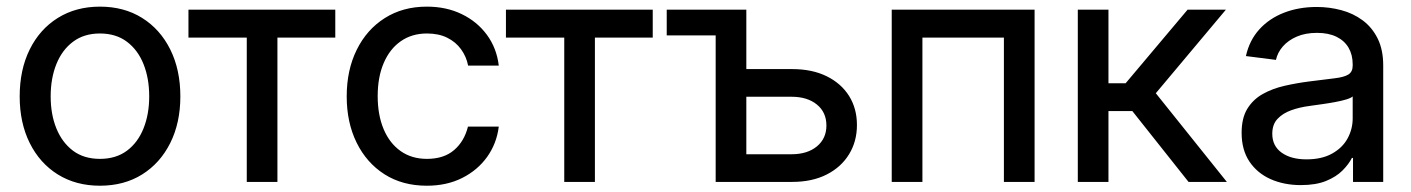

<svg xmlns="http://www.w3.org/2000/svg" viewBox="-20 -559 4336 590"><path d="M287.1 11.7Q213.4 11.7 157.7 -22.9Q102.1 -57.6 71.3 -119.6Q40.5 -181.6 40.5 -262.7Q40.5 -344.7 71.3 -407Q102.1 -469.2 157.7 -503.9Q213.4 -538.6 287.1 -538.6Q361.3 -538.6 416.7 -503.9Q472.2 -469.2 503.2 -407Q534.2 -344.7 534.2 -262.7Q534.2 -181.6 503.2 -119.6Q472.2 -57.6 416.7 -22.9Q361.3 11.7 287.1 11.7ZM287.1 -70.8Q336.4 -70.8 370.1 -95.9Q403.8 -121.1 421.1 -164.6Q438.5 -208 438.5 -262.7Q438.5 -318.4 421.1 -361.8Q403.8 -405.3 370.1 -430.7Q336.4 -456.1 287.1 -456.1Q238.3 -456.1 204.6 -430.9Q170.9 -405.8 153.3 -362.1Q135.7 -318.4 135.7 -262.7Q135.7 -207.5 153.3 -164.3Q170.9 -121.1 204.3 -95.9Q237.8 -70.8 287.1 -70.8Z M738.3 0V-443.4H559.1V-529.3H1010.3V-443.4H832.5V0Z M1291.5 11.7Q1216.8 11.7 1161.6 -23.4Q1106.4 -58.6 1075.9 -120.6Q1045.4 -182.6 1045.4 -262.7Q1045.4 -343.8 1076.2 -406Q1106.9 -468.3 1162.4 -503.4Q1217.8 -538.6 1291.5 -538.6Q1351.6 -538.6 1398.9 -515.6Q1446.3 -492.7 1476.3 -451.9Q1506.3 -411.1 1512.7 -357.4H1418.5Q1413.1 -385.3 1396.7 -407.7Q1380.4 -430.2 1354.2 -443.1Q1328.1 -456.1 1292 -456.1Q1245.6 -456.1 1211.7 -432.4Q1177.7 -408.7 1159.2 -365.5Q1140.6 -322.3 1140.6 -263.7Q1140.6 -205.6 1158.9 -162.1Q1177.2 -118.7 1211.2 -94.7Q1245.1 -70.8 1292 -70.8Q1343.8 -70.8 1375.2 -97.7Q1406.7 -124.5 1418 -169.9H1512.7Q1506.3 -118.2 1477.1 -77.1Q1447.8 -36.1 1400.4 -12.2Q1353 11.7 1291.5 11.7Z M1713.9 0V-443.4H1534.7V-529.3H1985.8V-443.4H1808.1V0Z M2028.8 -450.2V-529.3H2220.7V-450.2ZM2255.4 -346.7H2414.1Q2475.6 -346.7 2520.3 -324.7Q2564.9 -302.7 2589.1 -264.2Q2613.3 -225.6 2613.3 -174.8Q2613.3 -124.5 2589.1 -85Q2564.9 -45.4 2520.3 -22.7Q2475.6 0 2414.1 0H2179.2V-529.3H2273.4V-85H2412.1Q2460.9 -85 2490.2 -109.1Q2519.5 -133.3 2519.5 -173.3Q2519.5 -213.9 2490.2 -237.8Q2460.9 -261.7 2412.1 -261.7H2255.4Z M3159.2 -529.3V0H3064.9V-443.4H2814.5V0H2720.2V-529.3Z M3292 0V-529.3H3386.2V-303.2H3439L3629.4 -529.3H3747.1L3531.7 -272.5L3750 0H3632.3L3459.5 -217.8H3386.2V0Z M3977.5 9.8Q3925.8 9.8 3884.5 -8.5Q3843.3 -26.9 3819.3 -62.7Q3795.4 -98.6 3795.4 -150.9Q3795.4 -196.3 3813 -224.9Q3830.6 -253.4 3860.1 -270Q3889.6 -286.6 3926.8 -295.2Q3963.9 -303.7 4002.4 -308.6Q4051.8 -314.9 4081.1 -318.4Q4110.4 -321.8 4123.5 -330.1Q4136.7 -338.4 4136.7 -357.4V-361.3Q4136.7 -390.6 4124 -412.4Q4111.3 -434.1 4086.9 -446Q4062.5 -458 4026.9 -458Q3991.2 -458 3964.8 -446.5Q3938.5 -435.1 3922.1 -416.3Q3905.8 -397.5 3900.9 -375L3808.6 -386.7Q3819.3 -435.1 3849.9 -468.8Q3880.4 -502.4 3925.8 -520Q3971.2 -537.6 4026.4 -537.6Q4064.9 -537.6 4101.6 -527.8Q4138.2 -518.1 4167.2 -496.6Q4196.3 -475.1 4213.4 -440.7Q4230.5 -406.2 4230.5 -357.9V0H4137.7V-73.7H4134.3Q4124.5 -54.2 4105.2 -34.9Q4085.9 -15.6 4054.7 -2.9Q4023.4 9.8 3977.5 9.8ZM3994.6 -69.3Q4042 -69.3 4073.7 -87.2Q4105.5 -105 4121.1 -133.8Q4136.7 -162.6 4136.7 -195.3V-262.7Q4131.3 -257.8 4116.9 -253.4Q4102.5 -249 4082.8 -245.4Q4063 -241.7 4042.2 -238.8Q4021.5 -235.8 4003.9 -233.4Q3973.6 -229.5 3947.8 -220.2Q3921.9 -210.9 3905.8 -193.8Q3889.6 -176.8 3889.6 -147.9Q3889.6 -110.4 3918.5 -89.8Q3947.3 -69.3 3994.6 -69.3Z"/></svg>

Font: Inter Cardless Tabular
Style: Regular
Weight: 400
Designer: Rasmus Andersson
Foundry: rsms
Version: Version 4.000;git-4fc901f